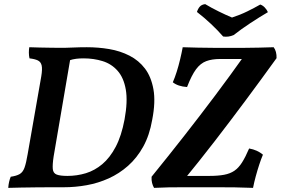

<svg xmlns="http://www.w3.org/2000/svg" viewBox="-20 -908 1361 931"><path d="M401 -679Q457 -679 510 -670Q563 -661 608 -638Q653 -615 683 -575.5Q713 -536 724 -475Q735 -414 718 -327Q705 -252 674.5 -197Q644 -142 601 -104Q558 -66 507 -43Q456 -20 400.5 -10Q345 0 289 0H171L181 -55H307Q353 -55 396 -68Q439 -81 476 -112Q513 -143 541 -196Q569 -249 584 -329Q600 -416 590 -473.5Q580 -531 550.5 -564.5Q521 -598 478 -611.5Q435 -625 385 -625Q366 -625 349.5 -623Q333 -621 315 -615L269 -676Q300 -676 333.5 -677.5Q367 -679 401 -679ZM122 -679Q145 -678 173 -677.5Q201 -677 230.5 -676.5Q260 -676 286 -676Q312 -676 330 -676L240 -149Q234 -109 236 -88.5Q238 -68 255 -61.5Q272 -55 307 -55L289 0Q261 0 226 0Q191 0 153.5 0.5Q116 1 81.5 1.5Q47 2 20 3Q21 -12 24 -25.5Q27 -39 32 -51Q60 -55 75.5 -64Q91 -73 99 -95.5Q107 -118 114 -160L180 -537Q186 -573 182 -590.5Q178 -608 163.5 -615Q149 -622 123 -625Q120 -639 120 -653Q120 -667 122 -679ZM727 3Q721 -7 717.5 -20.5Q714 -34 715 -51Q797 -152 873 -249Q949 -346 1023 -444.5Q1097 -543 1170 -646L1195 -622H1048Q1008 -622 980 -611.5Q952 -601 930.5 -572Q909 -543 887 -486Q843 -489 818 -509Q828 -532 837 -560.5Q846 -589 853.5 -620.5Q861 -652 866 -679Q902 -678 939.5 -677Q977 -676 1016 -676Q1055 -676 1098 -676Q1132 -676 1166 -676Q1200 -676 1235 -677Q1270 -678 1307 -679Q1322 -659 1321 -626Q1246 -522 1172 -422.5Q1098 -323 1022 -224.5Q946 -126 863 -25L847 -55H995Q1037 -55 1066.5 -60.5Q1096 -66 1116.5 -80Q1137 -94 1153.5 -120Q1170 -146 1188 -188Q1228 -181 1255 -158Q1246 -137 1237 -109.5Q1228 -82 1220 -52.5Q1212 -23 1207 3Q1162 1 1119 0.5Q1076 0 1034.5 0Q993 0 950 0Q905 0 868 0Q831 0 797.5 0.5Q764 1 727 3ZM1062 -731Q1036 -761 1003 -792Q970 -823 935 -850Q940 -866 949 -876Q958 -886 975 -888Q1005 -870 1039.5 -853Q1074 -836 1105 -823Q1145 -836 1179.5 -853Q1214 -870 1242 -886Q1254 -882 1264 -871.5Q1274 -861 1279 -849Q1238 -825 1194 -796Q1150 -767 1113 -738Q1088 -727 1062 -731Z"/></svg>

Font: Vollkorn SemiBold
Style: Italic
Weight: 600
Italic angle: -11°
Designer: Friedrich Althausen
Foundry: Friedrich Althausen
Version: Version 5.000